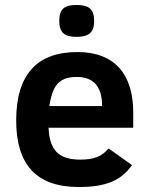

<svg xmlns="http://www.w3.org/2000/svg" viewBox="-20 -736 598 771"><path d="M291 -527C127 -527 45 -435.3 45 -252C45 -77.5 124 15 296 15C405 15 466.2 -10.8 510 -73L416 -140C390.1 -107.9 356.7 -95 302 -95C213.1 -95 178.9 -135.6 175 -223H515V-285C515 -437.4 440.6 -527 291 -527ZM390 -310H178C190 -382.1 208.9 -427 288 -427C356 -427 390 -388 390 -310ZM287 -716C238.2 -716 218 -699.4 218 -652C218 -606.2 237.9 -588 287 -588C335 -588 358 -603.8 358 -652C358 -700.3 336.2 -716 287 -716Z"/></svg>

Font: Fog Sans
Style: Bold
Weight: 700
Foundry: Intel Corporation
Version: Version 1.00